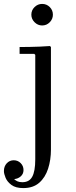

<svg xmlns="http://www.w3.org/2000/svg" viewBox="-60 -700 390 980"><path d="M59 260Q20 260 -1.5 244Q-23 228 -31.5 207.5Q-40 187 -40 173Q-40 149 -25.5 133.5Q-11 118 10 118Q31 118 45.5 132.5Q60 147 60 168Q60 188 45.5 200.5Q31 213 12 214Q19 221 29 225.5Q39 230 54 230Q71 230 83.5 223.5Q96 217 104 203Q112 189 116 166.5Q120 144 120 113V-420L115 -425H40V-460Q66 -460 91.5 -460.5Q117 -461 143 -462Q169 -463 195 -465L200 -460V64Q200 116 185.5 161Q171 206 140 233Q109 260 59 260ZM155 -570Q133 -570 116.5 -586.5Q100 -603 100 -625Q100 -648 116.5 -664Q133 -680 155 -680Q178 -680 194 -664Q210 -648 210 -625Q210 -603 194 -586.5Q178 -570 155 -570Z"/></svg>

Font: Brygada 1918
Style: Regular
Weight: 400
Designer: Mateusz Machalski | Borys Kosmynka | Przemek Hoffer
Foundry: NIEPODLEGLA 2018
Version: Version 3.006